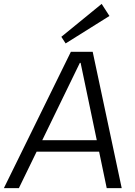

<svg xmlns="http://www.w3.org/2000/svg" viewBox="-49 -966 691 986"><path d="M315 -700H427L576 0H499L460 -187H139L48 0H-29ZM448 -246 365 -643H361L168 -246ZM513 -884 288 -743 266 -777 473 -946Z"/></svg>

Font: Pathway Extreme 8pt Thin 12pt Light
Style: Italic
Weight: 300
Italic angle: -8°
Version: Version 1.001;gftools[0.9.26]